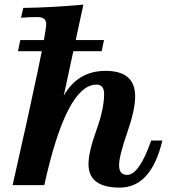

<svg xmlns="http://www.w3.org/2000/svg" viewBox="-20 -810 738 840"><path d="M424.8 -585.9H58.6L68.8 -634.8H435.1ZM503.9 10.7Q435.5 10.7 401.4 -14.9Q367.2 -40.5 367.2 -91.3Q367.2 -145 401.4 -239.3Q435.5 -333.5 435.5 -398.4Q435.5 -439.9 402.3 -439.9Q270.5 -439.9 173.8 0H35.2Q182.1 -647.9 182.1 -704.6Q182.1 -735.4 143.1 -735.4Q104 -735.4 71.8 -732.4L82 -775.4Q203.6 -776.9 344.7 -789.6L258.8 -391.1Q320.3 -500 441.9 -500Q571.3 -500 571.3 -388.2Q571.3 -329.1 536.1 -228.3Q501 -127.4 501 -86.9Q501 -44.9 536.1 -44.9Q588.9 -44.9 641.6 -195.3H690.4Q641.6 10.7 503.9 10.7Z"/></svg>

Font: Munson
Style: Bold Italic
Weight: 700
Italic angle: -12°
Designer: Paul James MIller
Foundry: High-Logic / Made with FontCreator
Version: Version 2.10;May 5, 2019;FontCreator 11.5.0.2430 64-bit